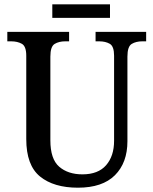

<svg xmlns="http://www.w3.org/2000/svg" viewBox="-20 -862 713 892"><path d="M342 10Q230 10 166 -42Q102 -94 102 -216V-603Q102 -647 81.5 -658.5Q61 -670 32 -670H14V-714H301V-670H283Q254 -670 234 -658Q214 -646 214 -599V-210Q214 -123 255 -87.5Q296 -52 363 -52Q436 -52 473 -94.5Q510 -137 510 -208V-603Q510 -647 490 -658.5Q470 -670 441 -670H424V-714H659V-670H641Q612 -670 592 -658Q572 -646 572 -599V-206Q572 -106 514 -48Q456 10 342 10ZM223 -779V-842H491V-779Z"/></svg>

Font: Noto Serif Thai SemiCondensed Medium
Style: Regular
Weight: 500
Width: 4
Designer: Monotype Design Team
Foundry: Monotype Imaging Inc.
Version: Version 2.002; ttfautohint (v1.8.4.7-5d5b)